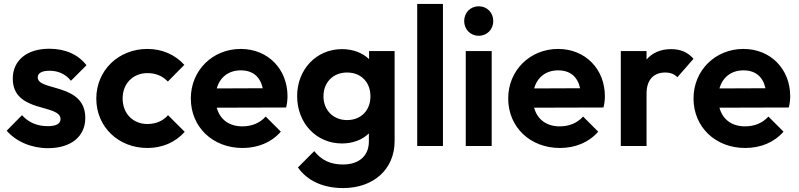

<svg xmlns="http://www.w3.org/2000/svg" viewBox="-20 -743 4064 977"><path d="M224 11C341 11 414 -48 414 -143C414 -322 172 -278 172 -349C172 -371 193 -383 232 -383C274 -383 312 -368 341 -332L420 -411C378 -466 311 -495 231 -495C116 -495 45 -435 45 -343C45 -166 288 -216 288 -137C288 -113 265 -101 223 -101C169 -101 125 -120 92 -157L14 -78C62 -22 141 11 224 11Z M730 10C806 10 871 -18 920 -72L835 -157C810 -128 774 -112 730 -112C657 -112 604 -165 604 -242C604 -318 657 -371 730 -371C773 -371 808 -356 834 -328L918 -413C871 -465 805 -494 730 -494C583 -494 470 -385 470 -241C470 -98 582 10 730 10Z M1214 10C1292 10 1361 -18 1409 -73L1332 -150C1303 -117 1261 -100 1213 -100C1146 -100 1099 -135 1083 -195L1436 -196C1441 -218 1443 -236 1443 -253C1443 -392 1343 -494 1205 -494C1062 -494 951 -385 951 -242C951 -96 1063 10 1214 10ZM1083 -293C1099 -350 1143 -385 1205 -385C1266 -385 1304 -353 1317 -294Z M1726 214C1880 214 1988 119 1988 -25V-483H1858V-442C1825 -474 1777 -493 1720 -493C1589 -493 1492 -389 1492 -254C1492 -117 1589 -13 1720 -13C1776 -13 1824 -32 1857 -64V-23C1857 51 1806 94 1725 94C1660 94 1615 71 1579 26L1496 109C1543 176 1623 214 1726 214ZM1626 -253C1626 -323 1674 -374 1746 -374C1818 -374 1865 -324 1865 -253C1865 -182 1818 -132 1746 -132C1674 -132 1626 -184 1626 -253Z M2103 0H2234V-723H2103Z M2350 0H2482V-483H2350ZM2342 -636C2342 -594 2373 -561 2416 -561C2459 -561 2490 -594 2490 -636C2490 -678 2459 -711 2416 -711C2373 -711 2342 -678 2342 -636Z M2829 10C2907 10 2976 -18 3024 -73L2947 -150C2918 -117 2876 -100 2828 -100C2761 -100 2714 -135 2698 -195L3051 -196C3056 -218 3058 -236 3058 -253C3058 -392 2958 -494 2820 -494C2677 -494 2566 -385 2566 -242C2566 -96 2678 10 2829 10ZM2698 -293C2714 -350 2758 -385 2820 -385C2881 -385 2919 -353 2932 -294Z M3139 0H3270V-267C3270 -339 3308 -374 3365 -374C3392 -374 3411 -366 3427 -350L3509 -444C3479 -478 3442 -493 3395 -493C3341 -493 3299 -474 3270 -440V-483H3139Z M3772 10C3850 10 3919 -18 3967 -73L3890 -150C3861 -117 3819 -100 3771 -100C3704 -100 3657 -135 3641 -195L3994 -196C3999 -218 4001 -236 4001 -253C4001 -392 3901 -494 3763 -494C3620 -494 3509 -385 3509 -242C3509 -96 3621 10 3772 10ZM3641 -293C3657 -350 3701 -385 3763 -385C3824 -385 3862 -353 3875 -294Z"/></svg>

Font: MV Cash SemiBold
Style: Regular
Weight: 600
Designer: Rodrigo Fuenzalida
Foundry: fragTYPE
Version: Version 1.100;Glyphs 3.1.2 (3151)